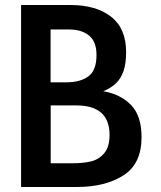

<svg xmlns="http://www.w3.org/2000/svg" viewBox="-20 -745 640 765"><path d="M64 -725H261.5Q362.5 -725 422.5 -678.5Q482.5 -632 482.5 -537.5Q482.5 -491.5 472 -461.5Q461.5 -431.5 442 -413Q422.5 -394.5 391.5 -381.5Q459.5 -370 501.8 -327Q544 -284 544 -198.5Q544 -92 471.5 -46Q399 0 287 0H64ZM416.5 -207.5Q416.5 -325 284 -325H182V-94.5H270Q311.5 -94.5 342.8 -102Q374 -109.5 395.2 -134.5Q416.5 -159.5 416.5 -207.5ZM364.5 -525.5Q364.5 -579 335 -603.2Q305.5 -627.5 255 -627.5H181.5V-417H243Q300.5 -417 332.5 -441Q364.5 -465 364.5 -525.5Z"/></svg>

Font: JuliaMono SemiBold
Style: Regular
Weight: 600
Monospace: yes
Designer: cormullion
Foundry: corm
Version: Version 0.055; ttfautohint (v1.8.4)